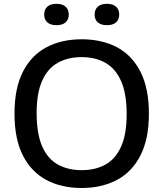

<svg xmlns="http://www.w3.org/2000/svg" viewBox="-20 -950 834 980"><path d="M397 9.5Q293.5 9.5 216.5 -31.5Q139.5 -72.5 96.8 -156.5Q54 -240.5 54 -370Q54 -499.5 96.8 -583.5Q139.5 -667.5 216.8 -708.5Q294 -749.5 397 -749.5Q500.5 -749.5 577.5 -708.5Q654.5 -667.5 697.2 -583.2Q740 -499 740 -370Q740 -241 697 -156.8Q654 -72.5 576.8 -31.5Q499.5 9.5 397 9.5ZM397 -81.5Q467 -81.5 518.5 -110.2Q570 -139 598.2 -202Q626.5 -265 626.5 -367Q626.5 -472 598 -536.2Q569.5 -600.5 518 -629.5Q466.5 -658.5 397 -658.5Q327.5 -658.5 275.8 -630Q224 -601.5 195.5 -538.5Q167 -475.5 167 -373Q167 -267.5 195.2 -203.2Q223.5 -139 275.2 -110.2Q327 -81.5 397 -81.5ZM526 -821.5Q495 -821.5 479 -836Q463 -850.5 463 -875.5Q463 -901 479 -915.8Q495 -930.5 526 -930.5Q556.5 -930.5 572.5 -915.8Q588.5 -901 588.5 -875.5Q588.5 -850.5 572.5 -836Q556.5 -821.5 526 -821.5ZM268 -821.5Q237.5 -821.5 221.5 -836Q205.5 -850.5 205.5 -875.5Q205.5 -901 221.5 -915.8Q237.5 -930.5 268 -930.5Q299 -930.5 315 -915.8Q331 -901 331 -875.5Q331 -850.5 315 -836Q299 -821.5 268 -821.5Z"/></svg>

Font: Encode Sans SemiExpanded Medium
Style: Regular
Weight: 500
Width: 6
Designer: Multiple Designers
Foundry: Impallari Type
Version: Version 3.002